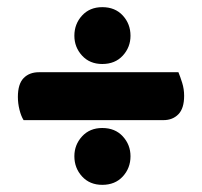

<svg xmlns="http://www.w3.org/2000/svg" viewBox="-20 -558 565 537"><path d="M188 -458Q188 -491 209.5 -514.5Q231 -538 266 -538Q302 -538 323.5 -514.5Q345 -491 345 -458Q345 -426 323.5 -402.5Q302 -379 266 -379Q231 -379 209.5 -402.5Q188 -426 188 -458ZM188 -121Q188 -153 209.5 -176.5Q231 -200 266 -200Q302 -200 323.5 -176.5Q345 -153 345 -121Q345 -88 323.5 -64.5Q302 -41 266 -41Q231 -41 209.5 -64.5Q188 -88 188 -121ZM46 -222Q39 -233 34.5 -251Q30 -269 30 -287Q30 -323 46 -339.5Q62 -356 89 -356H479Q484 -344 489.5 -326.5Q495 -309 495 -290Q495 -255 479 -238.5Q463 -222 437 -222Z"/></svg>

Font: Baloo Bhai
Style: Regular
Weight: 400
Designer: Supriya Tembe, Noopur Datye and Ek Type
Foundry: Ek Type
Version: Version 1.443;PS 1.000;hotconv 16.6.51;makeotf.lib2.5.65220;